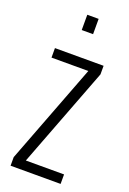

<svg xmlns="http://www.w3.org/2000/svg" viewBox="-135 -730 522 779"><g transform="rotate(20 126.5 -341.0)"><path d="M18 0V-37L183 -469H24V-510H234V-473L69 -41H234V0ZM101 -616V-682H150V-616Z"/></g></svg>

Font: Saira UltraCondensed Light
Style: Regular
Weight: 300
Width: 1
Designer: Hector Gatti with collaboration of the Omnibus-Type team
Foundry: Omnibus-Type
Version: Version 1.101